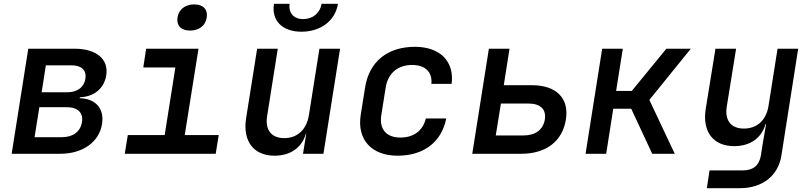

<svg xmlns="http://www.w3.org/2000/svg" viewBox="-20 -805 4240 1005"><path d="M41 0H294C413 0 499 -61 514 -156C527 -236 481 -289 397 -291L398 -296C472 -298 525 -342 536 -410C550 -495 485 -550 370 -550H128ZM198 -322 220 -463H355C407 -463 434 -437 427 -393C420 -348 385 -322 332 -322ZM161 -87 186 -244H328C387 -244 417 -215 409 -166C401 -116 363 -87 304 -87Z M975 -645C1022 -645 1056 -671 1062 -713C1069 -755 1044 -782 996 -782C949 -782 915 -755 909 -713C903 -671 928 -645 975 -645ZM633 0H1109L1125 -98H947L1019 -550H745L730 -452H898L842 -98H649Z M1558 -639C1659 -639 1735 -697 1749 -785H1663C1656 -737 1617 -705 1567 -705C1518 -705 1489 -737 1496 -785H1414C1400 -697 1458 -639 1558 -639ZM1417 10C1500 10 1560 -32 1581 -105H1583L1566 0H1673L1760 -550H1652L1597 -203C1585 -126 1536 -82 1468 -82C1401 -82 1367 -124 1378 -196L1434 -550H1326L1268 -185C1250 -65 1308 10 1417 10Z M2061 10C2198 10 2291 -61 2316 -185H2209C2194 -121 2145 -85 2076 -85C2003 -85 1964 -128 1976 -203L1999 -348C2011 -422 2063 -465 2137 -465C2205 -465 2244 -429 2238 -366H2344C2359 -484 2283 -560 2152 -560C2008 -560 1912 -482 1891 -347L1868 -203C1848 -73 1926 10 2061 10Z M2452 0H2707C2838 0 2924 -65 2942 -179C2960 -291 2892 -359 2764 -359H2617L2647 -550H2539ZM2575 -96 2602 -263H2746C2809 -263 2840 -233 2832 -180C2823 -126 2783 -96 2720 -96Z M3045 0H3153L3190 -236H3284L3394 0H3512L3379 -282L3596 -550H3468L3287 -329H3205L3240 -550H3132Z M3680 180H3853C3971 180 4053 115 4070 10L4158 -550H4050L4003 -253C3992 -176 3942 -132 3874 -132C3807 -132 3773 -174 3784 -246L3833 -550H3725L3674 -235C3655 -115 3714 -40 3823 -40C3906 -40 3966 -82 3987 -155H3990L3972 -51L3963 8C3954 61 3923 87 3867 87H3694Z"/></svg>

Font: JetBrains Mono SemiBold
Style: Italic
Weight: 472
Italic angle: -9°
Monospace: yes
Designer: Philipp Nurullin, Konstantin Bulenkov
Foundry: JetBrains
Version: Version 2.305